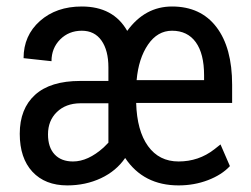

<svg xmlns="http://www.w3.org/2000/svg" viewBox="-20 -558 768 588"><path d="M526.9 9.8C558.8 9.8 588.8 4.4 616.9 -6.3C645.1 -17.1 667.5 -31.4 684.1 -49.3L655.3 -115.7L636.2 -100.6C604.3 -75.8 567.9 -63.5 526.9 -63.5C487.1 -63.5 456 -79.2 433.3 -110.6C410.7 -142 398.6 -186 397 -242.7H690.9V-298.3C690.9 -374.2 674.9 -433.1 642.8 -475.1C610.8 -517.1 565.4 -538.1 506.8 -538.1C451.5 -538.1 405.8 -513.2 369.6 -463.4C341.3 -513.2 294.9 -538.1 230.5 -538.1C178.4 -538.1 135.7 -523.3 102.3 -493.7C68.9 -464 52.2 -426.1 52.2 -379.9L137.7 -370.6C137.7 -397.3 146.6 -419.5 164.3 -437.3C182 -455 204.1 -463.9 230.5 -463.9C256.5 -463.9 276.6 -453.9 290.8 -433.8C304.9 -413.8 312 -386.4 312 -351.6V-310.1H225.6C164.7 -310.1 118.7 -295.9 87.4 -267.6C56.2 -239.3 40.5 -199.5 40.5 -148.4C40.5 -98.6 53.5 -59.8 79.3 -32C105.2 -4.2 140.8 9.8 186 9.8C223.5 9.8 257.8 2.4 289.1 -12.2C320.3 -26.9 345.1 -47.5 363.3 -74.2C400.7 -18.2 455.2 9.8 526.9 9.8ZM203.6 -63.5C179.5 -63.5 160.7 -70.7 147.2 -85.2C133.7 -99.7 127 -120.1 127 -146.5C127 -174.5 136 -197.3 154.1 -214.8C172.1 -232.4 196 -241.4 225.6 -241.7H312V-121.1L297.4 -106.4C265.5 -77.8 234.2 -63.5 203.6 -63.5ZM506.8 -463.9C538.4 -463.9 562.7 -452.1 579.6 -428.7C596.5 -405.3 605 -371.6 605 -327.6V-312.5H398.4C402.3 -356.8 414 -393.1 433.3 -421.4C452.7 -449.7 477.2 -463.9 506.8 -463.9Z"/></svg>

Font: Roboto Condensed
Style: Regular
Weight: 400
Designer: Google
Version: Version 2.134; 2016